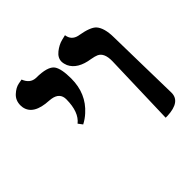

<svg xmlns="http://www.w3.org/2000/svg" viewBox="-150 -702 846 846"><g transform="rotate(-45 272.5 -279.5)"><path d="M144 -230 128.9 -250Q169.4 -281.7 169.9 -360.8Q169.9 -401.4 125.5 -408.7Q119.1 -409.7 112.8 -410.2Q19 -414.6 8.8 -472.7Q7.8 -479 7.8 -484.9Q7.8 -515.6 28.8 -534.9Q49.8 -554.2 70.8 -558.1L91.8 -562Q106.4 -523.9 141.1 -522Q213.9 -522 233.4 -495.1Q250 -471.2 250 -410.2Q250 -316.9 185.1 -258.8Q166.5 -241.7 144 -230ZM421.9 5.9 432.1 -335.9Q433.1 -387.7 403.8 -400.9Q392.6 -405.8 373 -409.2Q299.8 -419.9 278.3 -465.8Q272.5 -479.5 272 -493.2Q272 -517.1 294.9 -535.2Q317.9 -553.2 341.3 -559.1L365.2 -564.9Q370.1 -529.3 405.8 -521.5Q407.7 -521 409.2 -521Q469.2 -510.7 487.8 -490.7Q510.7 -464.8 511.2 -405.8Q512.2 -346.7 514.6 -228Q517.1 -111.8 518.1 -54.9Q519 2 433.6 5.9Q427.7 5.9 421.9 5.9Z"/></g></svg>

Font: Linux Libertine O
Style: Semibold
Weight: 700
Designer: Philipp H. Poll
Foundry: Philipp H. Poll
Version: Version 5.0.0